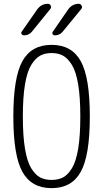

<svg xmlns="http://www.w3.org/2000/svg" viewBox="-20 -975 540 1005"><path d="M310.1 -683.6Q285.2 -697.3 250 -697.3Q214.8 -697.3 189.9 -683.6Q165 -669.9 143.6 -635.3Q122.1 -600.6 110.8 -533.2Q99.6 -465.8 99.6 -364.7Q99.6 -263.7 110.8 -196.3Q122.1 -128.9 143.6 -94.2Q165 -59.6 189.9 -46.4Q214.8 -33.2 250 -33.2Q285.2 -33.2 310.1 -46.4Q335 -59.6 356.4 -94.2Q377.9 -128.9 389.2 -196.3Q400.4 -263.7 400.4 -364.7Q400.4 -465.8 389.2 -533.2Q377.9 -600.6 356.4 -635.3Q335 -669.9 310.1 -683.6ZM402.8 -75.7Q355.5 9.8 250 9.8Q144.5 9.8 97.2 -75.7Q49.8 -161.1 49.8 -365.2Q49.8 -569.3 97.2 -654.8Q144.5 -740.2 250 -740.2Q355.5 -740.2 402.8 -654.8Q450.2 -569.3 450.2 -365.2Q450.2 -161.1 402.8 -75.7ZM336.9 -925.8Q358.4 -955.1 392.6 -955.1Q402.3 -955.1 407.2 -945.3Q412.1 -935.5 405.3 -927.7L307.6 -808.6Q292 -790 266.6 -790Q258.8 -790 255.4 -796.4Q252 -802.7 256.8 -809.6ZM174.8 -925.8Q196.3 -955.1 230.5 -955.1Q241.2 -955.1 245.6 -945.3Q250 -935.5 243.2 -927.7L146.5 -808.6Q130.9 -790 105.5 -790Q97.7 -790 93.3 -796.4Q88.9 -802.7 93.8 -809.6Z"/></svg>

Font: Rounded-L Mgen+ 1mn light
Style: Regular
Weight: 200
Designer: [Source Han Sans]
Ryoko NISHIZUKA  (kana & ideographs); Paul D. Hunt (Latin, Greek & Cyrillic); Wenlong ZHANG  (bopomofo
Version: Version 1.059.20150602